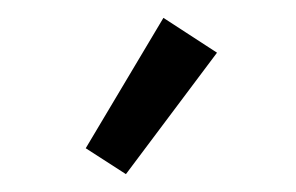

<svg xmlns="http://www.w3.org/2000/svg" viewBox="-20 -731 332 215"><path d="M76 -565 163 -711 223 -672 121 -536Z"/></svg>

Font: Maitree
Style: Regular
Weight: 400
Designer: CadsonDemak Team
Foundry: CadsonDemak
Version: Version 1.000